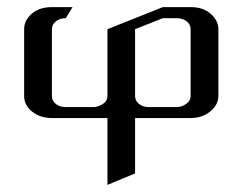

<svg xmlns="http://www.w3.org/2000/svg" viewBox="-20 -332 682 540"><path d="M47.9 -62V-250Q47.9 -274.9 69.8 -293.9Q91.3 -312 126 -312H184.1L165 -280.8Q148.4 -280.8 137.2 -272Q126 -263.2 126 -250V-62Q126 -48.3 137.2 -39.6Q148.4 -30.8 165 -30.8H243.2Q255.4 -30.8 270 -40Q282.2 -48.3 282.2 -62V-250L438 -312H516.1Q550.8 -312 571.8 -293.9Q594.2 -274.4 594.2 -250V-62Q594.2 -37.1 570.8 -18.1Q548.3 0 516.1 0H359.9V155.8L282.2 188V0H126Q92.8 0 70.3 -18.1Q47.9 -36.1 47.9 -62ZM359.9 -62Q359.9 -48.3 371.1 -39.6Q381.8 -30.8 398.9 -30.8H476.1Q491.7 -30.8 503.9 -40Q516.1 -48.3 516.1 -62V-250Q516.1 -263.2 504.9 -272Q494.1 -280.8 477.1 -280.8H438L359.9 -250Z"/></svg>

Font: Hhenum
Style: Regular
Weight: 400
Designer: T. Christopher White
Version: Version 1.0